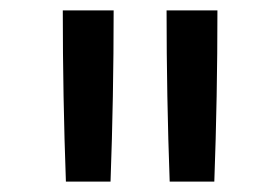

<svg xmlns="http://www.w3.org/2000/svg" viewBox="-20 -792 540 370"><path d="M107 -442Q104 -524 102.5 -606.5Q101 -689 101 -772H199Q199 -689 197.5 -606.5Q196 -524 193 -442ZM307 -442Q304 -524 302.5 -606.5Q301 -689 301 -772H399Q399 -689 397.5 -606.5Q396 -524 393 -442Z"/></svg>

Font: Iosevka Medium
Style: Regular
Weight: 500
Monospace: yes
Designer: Belleve Invis
Foundry: Belleve Invis
Version: Version 32.5.0; ttfautohint (v1.8.4)